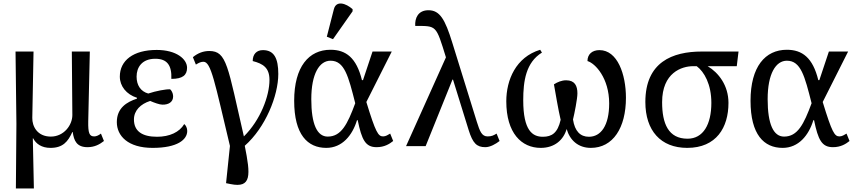

<svg xmlns="http://www.w3.org/2000/svg" viewBox="-20 -828 4852 1088"><path d="M70 240H172L166 -44H168C184 -13 216 10 266 10C336 10 365 -25 390 -80H392C399 -30 415 6 476 6C516 6 545 -10 569 -29L552 -71C539 -61 526 -55 514 -55C486 -55 479 -74 480 -140L489 -536H387L390 -176C390 -119 342 -54 268 -54C191 -54 162 -113 163 -160L170 -536H68L73 -126Z M845 10C986 10 1041 -37 1041 -86C1041 -103 1033 -118 1024 -125C997 -79 941 -53 870 -53C785 -53 739 -85 739 -151C739 -202 777 -239 831 -256C854 -246 884 -235 900 -235C935 -234 961 -250 961 -281C961 -292 958 -309 944 -322C920 -323 865 -313 820 -298C777 -310 754 -345 754 -394C754 -446 784 -495 860 -495C927 -495 954 -458 951 -381C1015 -381 1040 -402 1040 -444C1040 -493 980 -545 868 -545C735 -545 659 -485 659 -394C659 -340 696 -293 756 -274V-269C698 -250 642 -216 642 -136C642 -58 705 10 845 10Z M1286 215C1407 240 1400 164 1367 -2C1484 -105 1557 -285 1557 -409C1557 -496 1534 -544 1470 -544C1434 -544 1412 -521 1412 -482C1471 -467 1507 -444 1507 -375C1507 -284 1456 -148 1362 -55C1270 -453 1266 -539 1166 -539C1133 -539 1102 -528 1073 -504L1090 -462C1108 -473 1119 -478 1133 -478C1176 -478 1196 -365 1283 -1L1261 210Z M1867 -606 1978 -764V-776C1940 -810 1885 -827 1872 -776L1832 -620ZM1829 10C1919 10 1977 -61 2003 -147H2007C2030 -35 2051 6 2114 6C2158 6 2187 -12 2208 -29L2191 -71C2179 -64 2166 -55 2151 -55C2123 -55 2109 -77 2056 -250L2200 -536H2091L2037 -374H2031C2000 -501 1940 -546 1853 -546C1730 -546 1647 -450 1647 -257C1647 -65 1723 10 1829 10ZM1837 -54C1777 -54 1744 -124 1744 -266C1744 -410 1790 -484 1853 -484C1932 -484 1954 -397 1993 -243C1949 -124 1914 -54 1837 -54Z M2281 0H2392L2544 -377H2547L2636 -90C2659 -17 2681 6 2730 6C2758 6 2789 -12 2811 -29L2794 -71C2777 -61 2767 -55 2743 -55C2710 -55 2699 -84 2682 -138L2543 -586C2502 -719 2472 -770 2408 -770C2349 -770 2330 -725 2333 -681C2455 -681 2450 -687 2507 -503Z M3044 10C3123 10 3173 -35 3191 -97C3209 -34 3256 10 3328 10C3454 10 3527 -104 3527 -274C3527 -407 3479 -544 3377 -544C3336 -544 3309 -521 3309 -482C3354 -469 3432 -384 3432 -242C3432 -116 3385 -53 3317 -53C3269 -53 3237 -84 3227 -151C3235 -183 3252 -268 3252 -299C3252 -342 3237 -373 3188 -373C3163 -373 3139 -363 3119 -350C3129 -294 3143 -209 3157 -149C3140 -75 3108 -53 3056 -53C2998 -53 2945 -87 2945 -260C2945 -369 2960 -474 3051 -530L3041 -546C2903 -504 2849 -375 2849 -254C2849 -74 2935 10 3044 10Z M3874 10C4040 10 4108 -106 4108 -245C4108 -344 4052 -416 3990 -453H4155L4165 -536H3957C3790 -536 3637 -476 3637 -250C3637 -88 3724 10 3874 10ZM3876 -42C3767 -42 3732 -128 3732 -249C3732 -416 3843 -453 3908 -453H3928C3971 -421 4011 -350 4011 -245C4011 -123 3965 -42 3876 -42Z M4415 10C4505 10 4563 -61 4589 -147H4593C4616 -35 4637 6 4700 6C4744 6 4773 -12 4794 -29L4777 -71C4765 -64 4752 -55 4737 -55C4709 -55 4695 -77 4642 -250L4786 -536H4677L4623 -374H4617C4586 -501 4526 -546 4439 -546C4316 -546 4233 -450 4233 -257C4233 -65 4309 10 4415 10ZM4423 -54C4363 -54 4330 -124 4330 -266C4330 -410 4376 -484 4439 -484C4518 -484 4540 -397 4579 -243C4535 -124 4500 -54 4423 -54Z"/></svg>

Font: Noto Serif
Style: Regular
Weight: 400
Designer: Monotype Design Team
Foundry: Monotype Imaging Inc.
Version: Version 2.015